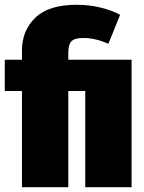

<svg xmlns="http://www.w3.org/2000/svg" viewBox="-21 -784 605 804"><path d="M482 -722 433 -601Q377 -625 328 -625Q292 -625 278.5 -611.5Q265 -598 265 -563V-534H530V0H336V-403H265V0H71V-403H-1V-534H71V-573Q71 -656 127 -710Q183 -764 299 -764Q354 -764 401.5 -752Q449 -740 482 -722Z"/></svg>

Font: Fira Sans Condensed Black
Style: Regular
Weight: 900
Width: 3
Designer: Carrois Corporate & Edenspiekermann AG
Foundry: Carrois Corporate GbR & Edenspiekermann AG
Version: Version 4.203